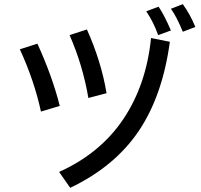

<svg xmlns="http://www.w3.org/2000/svg" viewBox="-20 -807 960 919"><path d="M855 -655Q825 -728 798 -765L855 -787Q891 -737 915 -678ZM737 -639Q716 -699 680 -753L739 -775Q767 -734 798 -661ZM403 -338Q376 -496 313 -639L396 -666Q465 -512 490 -361ZM263 16Q460 -73 570 -236.5Q680 -400 703 -625L793 -607Q758 -348 643 -178.5Q528 -9 316 92ZM176 -273Q144 -421 75 -571L159 -598Q231 -440 266 -300Z"/></svg>

Font: LINE Seed Sans KR Regular
Style: Regular
Weight: 400
Designer: LINE VX Design & Sandoll Inc & Dalton Maag Ltd
Foundry: Sandoll Inc.
Version: Version 1.000